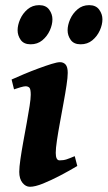

<svg xmlns="http://www.w3.org/2000/svg" viewBox="-20 -695 412 735"><path d="M275.9 -59.6Q245.6 -41.5 210.7 -23.2Q175.8 -4.9 145 7.6Q114.3 20 94.7 20Q78.1 20 65.9 4.6Q53.7 -10.7 53.7 -37.1Q53.7 -54.7 58.1 -85.2Q62.5 -115.7 69.1 -152.1Q75.7 -188.5 82.3 -224.4Q88.9 -260.3 93.3 -289.1Q97.7 -317.9 97.7 -332Q97.7 -354.5 92.3 -359.6Q86.9 -364.7 77.6 -364.7Q71.8 -364.7 58.1 -360.8Q44.4 -356.9 33.7 -353L24.4 -390.6Q44.9 -399.9 72.3 -411.4Q99.6 -422.9 127.4 -433.1Q155.3 -443.4 177.2 -450.2Q199.2 -457 209.5 -457Q223.1 -457 231.2 -447.8Q239.3 -438.5 239.3 -416Q239.3 -398.9 234.6 -368.2Q230 -337.4 223.1 -300.3Q216.3 -263.2 209.5 -225.8Q202.6 -188.5 198 -157.7Q193.4 -127 193.4 -109.9Q193.4 -81.1 208 -81.1Q223.1 -81.1 234.9 -85Q246.6 -88.9 266.1 -97.2ZM372.1 -621.1Q372.1 -600.6 362.1 -578.4Q352.1 -556.2 333.5 -540.8Q314.9 -525.4 288.6 -525.4Q262.7 -525.4 250.7 -542.2Q238.8 -559.1 238.8 -579.1Q238.8 -599.1 248.5 -621.3Q258.3 -643.6 276.9 -659.4Q295.4 -675.3 321.3 -675.3Q347.2 -675.3 359.6 -658.2Q372.1 -641.1 372.1 -621.1ZM180.7 -621.1Q180.7 -600.6 170.7 -578.4Q160.6 -556.2 142.1 -540.8Q123.5 -525.4 97.2 -525.4Q71.3 -525.4 59.3 -542.2Q47.4 -559.1 47.4 -579.1Q47.4 -599.1 57.1 -621.3Q66.9 -643.6 85.4 -659.4Q104 -675.3 129.9 -675.3Q155.8 -675.3 168.2 -658.2Q180.7 -641.1 180.7 -621.1Z"/></svg>

Font: Gentium Book Plus
Style: Bold Italic
Weight: 700
Italic angle: -8°
Designer: Victor Gaultney, Annie Olsen, Iska Routamaa, Becca Hirsbrunner
Foundry: SIL International
Version: Version 6.101